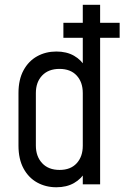

<svg xmlns="http://www.w3.org/2000/svg" viewBox="-20 -770 520 802"><path d="M244.8 -612.2V-674.8H479.8V-612.2ZM215.5 12.2Q171 12.2 135.1 -7.7Q99.2 -27.6 78.2 -66.5Q57.2 -105.4 57.2 -162V-381.2Q57.2 -437.5 78.2 -476.2Q99.2 -515 135.1 -534.9Q171 -554.8 215.5 -554.8Q258.2 -554.8 289.1 -537.2Q319.9 -519.6 338 -488.2L325.8 -472V-750H398.2V0H325.8V-70.5L338 -54.2Q319.9 -23 289.1 -5.4Q258.2 12.2 215.5 12.2ZM228.9 -60.2Q275 -60.2 300.4 -88.1Q325.8 -115.9 325.8 -161.2V-381.2Q325.8 -427 300.2 -454.6Q274.6 -482.2 228.5 -482.2Q182.4 -482.2 156.1 -454.6Q129.8 -427 129.8 -381.2V-162Q129.8 -116.6 156.1 -88.4Q182.4 -60.2 228.9 -60.2Z"/></svg>

Font: Mohave Light
Style: Regular
Weight: 300
Designer: Gumpita Rahayu
Foundry: Tokotype
Version: Version 2.003